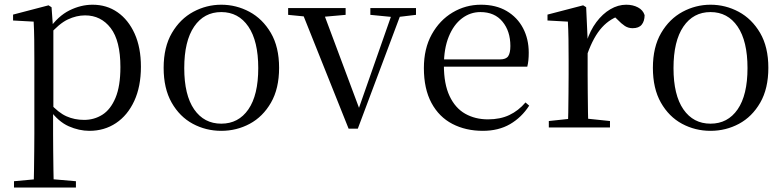

<svg xmlns="http://www.w3.org/2000/svg" viewBox="-20 -551 3390 830"><path d="M40.5 259.8V232.4L151.7 222.2H189.5L308.2 232.4V259.8ZM125.5 259.8Q126.5 225.6 127 185.1Q127.5 144.5 128 103.1Q128.5 61.7 128.5 26.7V-286.8Q128.5 -338.2 128 -379.5Q127.5 -420.7 125.5 -457.5L36.5 -462.4V-487.9L189.9 -528L202.9 -519.6L208.9 -435.3L210.7 -430.1V-78.7L209.5 -68.7V26.5Q209.5 60.7 210 102.2Q210.5 143.7 211 184.7Q211.5 225.6 212.5 259.8ZM366.6 14.6Q322.1 14.6 277.2 -5.1Q232.3 -24.9 194.2 -77.1H181.4L195.3 -105.1Q232.5 -63.7 267.4 -48.2Q302.2 -32.7 343.5 -32.7Q387.2 -32.7 422.6 -55.1Q458.1 -77.6 479.3 -128.1Q500.5 -178.6 500.5 -260.8Q500.5 -374.9 458.5 -429.7Q416.4 -484.5 347.9 -484.5Q310.4 -484.5 273 -466.8Q235.5 -449.1 191.2 -398.2L180.6 -425H191.5Q230.9 -481.5 280.2 -506.1Q329.6 -530.6 380.3 -530.6Q441.5 -530.6 488.2 -498Q535 -465.4 562.1 -405.4Q589.2 -345.3 589.2 -262.6Q589.2 -177.1 560.5 -114.8Q531.7 -52.4 481.4 -18.9Q431.2 14.6 366.6 14.6Z M936.5 14.6Q870.2 14.6 813.4 -15.9Q756.6 -46.5 722 -107.4Q687.4 -168.3 687.4 -257.8Q687.4 -347.6 723.1 -408.5Q758.7 -469.3 815.7 -500Q872.7 -530.6 936.5 -530.6Q1001.2 -530.6 1058.2 -500.1Q1115.2 -469.5 1150.9 -408.7Q1186.5 -347.8 1186.5 -257.8Q1186.5 -168 1151.4 -107.2Q1116.3 -46.3 1059.5 -15.8Q1002.7 14.6 936.5 14.6ZM936.5 -16.4Q1011 -16.4 1053.7 -78.2Q1096.4 -140.1 1096.4 -256.6Q1096.4 -373.4 1053.7 -436.1Q1011 -498.8 936.5 -498.8Q862.1 -498.8 819.3 -436.1Q776.5 -373.4 776.5 -256.6Q776.5 -140.1 819.3 -78.2Q862.1 -16.4 936.5 -16.4Z M1487 5.2 1278.6 -516H1370.9L1540.1 -63.1H1523.4L1528.7 -75.8L1683 -516H1722.3L1526.8 5.2ZM1225.6 -486.8V-516H1474.1V-486.8L1364.8 -477.1H1324.2ZM1581 -486.8V-516H1778.3V-486.8L1697.3 -477.1H1680.1Z M2067.3 14.6Q1993.5 14.6 1935.6 -15.4Q1877.7 -45.5 1845.1 -106.2Q1812.4 -167 1812.4 -256.8Q1812.4 -341.1 1846.5 -402.5Q1880.6 -463.8 1936.8 -497.2Q1993 -530.6 2058.9 -530.6Q2124.2 -530.6 2170.4 -503.3Q2216.6 -475.9 2241.1 -429.2Q2265.7 -382.4 2265.7 -323.2Q2265.7 -286.8 2259.4 -262.9H1850.6V-294.2H2141.3Q2167.6 -294.2 2177 -308.2Q2186.3 -322.1 2186.3 -352.3Q2186.3 -416.2 2152.2 -457.5Q2118.2 -498.8 2056.6 -498.8Q2012.8 -498.8 1977 -471.6Q1941.1 -444.5 1920 -392.8Q1898.9 -341.2 1898.9 -268.7Q1898.9 -188 1923.4 -135.9Q1947.9 -83.8 1990.9 -59.4Q2034 -35 2089.5 -35Q2142.5 -35 2181.8 -53.7Q2221.2 -72.3 2251.7 -108.1L2267.6 -94.3Q2235 -43.5 2185 -14.4Q2135 14.6 2067.3 14.6Z M2352.5 0V-27.8L2462.6 -39.6H2503.9L2616.9 -27.8V0ZM2434.9 0Q2436.1 -24.4 2436.6 -65.3Q2437.1 -106.3 2437.6 -150.7Q2438.1 -195.1 2438.1 -228.5V-289.4Q2438.1 -341 2437.5 -380.9Q2436.9 -420.7 2434.9 -457.5L2346.8 -462.4V-487.9L2500.9 -528L2513.9 -519.8L2520.3 -379V-378V-228.5Q2520.3 -195.1 2520.8 -150.7Q2521.3 -106.3 2521.8 -65.3Q2522.3 -24.4 2523.3 0ZM2519.5 -318.6 2497.9 -371H2515.7Q2531.2 -419.5 2558.1 -455.5Q2585 -491.4 2618.4 -511Q2651.8 -530.6 2687 -530.6Q2715.9 -530.6 2737.7 -519.1Q2759.6 -507.7 2766.6 -485.6Q2766.4 -459.5 2754 -444.3Q2741.7 -429.1 2714.7 -429.1Q2696.2 -429.1 2681.3 -438.7Q2666.5 -448.4 2648.8 -466.9L2625.8 -488.8L2671.3 -487.2Q2619 -473 2582.4 -432.7Q2545.8 -392.5 2519.5 -318.6Z M3051.5 14.6Q2985.2 14.6 2928.4 -15.9Q2871.6 -46.5 2837 -107.4Q2802.4 -168.3 2802.4 -257.8Q2802.4 -347.6 2838.1 -408.5Q2873.7 -469.3 2930.7 -500Q2987.7 -530.6 3051.5 -530.6Q3116.2 -530.6 3173.2 -500.1Q3230.2 -469.5 3265.9 -408.7Q3301.5 -347.8 3301.5 -257.8Q3301.5 -168 3266.4 -107.2Q3231.3 -46.3 3174.5 -15.8Q3117.7 14.6 3051.5 14.6ZM3051.5 -16.4Q3126 -16.4 3168.7 -78.2Q3211.4 -140.1 3211.4 -256.6Q3211.4 -373.4 3168.7 -436.1Q3126 -498.8 3051.5 -498.8Q2977.1 -498.8 2934.3 -436.1Q2891.5 -373.4 2891.5 -256.6Q2891.5 -140.1 2934.3 -78.2Q2977.1 -16.4 3051.5 -16.4Z"/></svg>

Font: Noto Serif JP
Style: Regular
Weight: 200
Designer: Ryoko NISHIZUKA 西塚涼子 (kana & ideographs); Frank Grießhammer (Latin, Greek & Cyrillic); Wenlong ZHANG 张文龙 (bopomofo); San
Foundry: Adobe
Version: Version 2.001;hotconv 1.1.0;makeotfexe 2.6.0